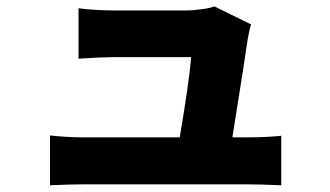

<svg xmlns="http://www.w3.org/2000/svg" viewBox="-20 -541 1017 591"><path d="M742.2 -418.9Q735.4 -369.1 695.3 -118.2H739.3Q798.8 -118.2 845.7 -123V29.3Q781.2 26.4 741.2 26.4H238.3Q195.3 26.4 133.8 29.3V-124Q188.5 -118.2 238.3 -118.2H533.2Q562.5 -290 568.4 -365.2H330.1Q297.9 -365.2 221.7 -360.4V-515.6Q241.2 -512.7 272.9 -510.7Q304.7 -508.8 329.1 -508.8H553.7Q573.2 -508.8 601.6 -512.7Q629.9 -516.6 639.6 -521.5L752.9 -465.8Q747.1 -448.2 742.2 -418.9Z"/></svg>

Font: Min Sans Black
Style: Regular
Weight: 900
Designer: Jinseong-Kim, NotoSansCJK, Nunito
Foundry: Jinseong-Kim
Version: Version 1.000